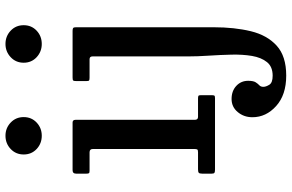

<svg xmlns="http://www.w3.org/2000/svg" viewBox="-202 -603 1065 701"><g transform="rotate(-90 330.5 -252.5)"><path d="M452 -698.5Q452 -727 472.2 -746Q492.5 -765 520.5 -765Q549 -765 569 -746Q589 -727 589 -698.5Q589 -670 569 -651.2Q549 -632.5 520.5 -632.5Q492.5 -632.5 472.2 -651.2Q452 -670 452 -698.5ZM464.5 -458H397.5Q389.5 -458 387.2 -459.8Q385 -461.5 385 -470V-506.5Q385 -515.5 387.2 -517.8Q389.5 -520 398 -520H568.5Q576 -520 578.8 -517.8Q581.5 -515.5 581.5 -507.5V-5Q581.5 71 567 130.8Q552.5 190.5 514.2 225.2Q476 260 405 260Q334.5 260 293.8 223.2Q253 186.5 253 136.5Q253 105.5 271.8 83Q290.5 60.5 319.5 60.5Q349 60.5 367.5 77.8Q386 95 386 121Q386 140 380.5 148.5Q375 157 369.5 162Q364 167 364 176.5Q364 186 371.5 198.2Q379 210.5 404.5 210.5Q437.5 210.5 454.2 189.8Q471 169 476.8 135Q482.5 101 481.5 60Q480.5 19 477.8 -22.5Q475 -64 475 -99V-447.5Q475 -458 464.5 -458ZM117 -698.5Q117 -727 137 -746Q157 -765 185.5 -765Q213.5 -765 233.5 -746Q253.5 -727 253.5 -698.5Q253.5 -670 233.5 -651.2Q213.5 -632.5 185.5 -632.5Q157 -632.5 137 -651.2Q117 -670 117 -698.5ZM125 -458H57.5Q50.5 -458 48.8 -460.2Q47 -462.5 47 -469.5V-507Q47 -520 59.5 -520H233.5Q243.5 -520 243.5 -509.5V-74Q243.5 -62 254 -62H321.5Q328.5 -62 331 -60.5Q333.5 -59 333.5 -51.5V-12.5Q333.5 -5 332 -2.5Q330.5 0 323 0H62Q53.5 0 50.2 -2Q47 -4 47 -12V-47Q47 -57 50.5 -59.5Q54 -62 63 -62H125Q133.5 -62 135.2 -64.8Q137 -67.5 137 -75.5V-446Q137 -458 125 -458Z"/></g></svg>

Font: Besley* Medium
Style: Regular
Weight: 500
Designer: Owen Earl
Foundry: indestructible type*
Version: Version 3.000; ttfautohint (v1.8.3)